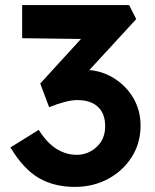

<svg xmlns="http://www.w3.org/2000/svg" viewBox="-20 -724 609 754"><path d="M274 10Q193 10 132.5 -25Q72 -60 21 -145L132 -214Q165 -162 202.5 -139Q240 -116 281 -116Q326 -116 359.5 -147Q393 -178 393 -228Q393 -278 364.5 -304.5Q336 -331 284 -331Q262 -331 233.5 -323.5Q205 -316 173 -303L138 -396L298 -571L67 -574V-704H487L515 -649L331 -449Q386 -444 432 -414Q478 -384 505 -336.5Q532 -289 532 -231Q532 -162 497.5 -107.5Q463 -53 404.5 -21.5Q346 10 274 10Z"/></svg>

Font: Readex Pro SemiBold
Style: Regular
Weight: 600
Designer: Bonnie Shaver-Troup, Thomas Jockin
Foundry: Lexend
Version: Version 1.204; ttfautohint (v1.8.4.7-5d5b)